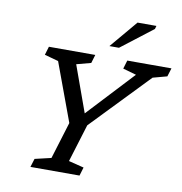

<svg xmlns="http://www.w3.org/2000/svg" viewBox="-98 -1026 1060 1117"><g transform="rotate(10 432.0 -467.5)"><path d="M667.5 -634.5 588.5 -657 603.5 -707H864.5L849 -657L765.5 -634.5L439.5 -295.5L371 -72.5L461 -50L446 0H156L171.5 -50L267.5 -72.5L334.5 -290.5L207.5 -634.5L125.5 -657L140.5 -707H414.5L399.5 -657L314.5 -634.5L413 -361.5ZM486.5 -772 624 -935H735.5L730 -916L543 -772Z"/></g></svg>

Font: Newsreader 6pt
Style: Italic
Weight: 400
Italic angle: -17°
Designer: Hugues Gentile
Foundry: Production Type
Version: Version 1.003; ttfautohint (v1.8.3)